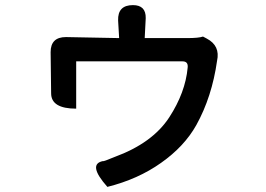

<svg xmlns="http://www.w3.org/2000/svg" viewBox="-20 -649 1040 751"><path d="M500 -629Q551 -629 550 -578L546 -500H712Q757 -500 774 -506L789 -498Q842 -470 829 -411Q809 -270 748 -160Q701 -76 610 -12Q520 52 400 82Q321 -7 383 -19Q383 -16 428 -35Q576 -89 642 -190Q705 -287 714 -384Q717 -409 694 -409H278V-224Q180 -224 180 -284L178 -445Q178 -504 238 -504L446 -500L442 -569Q440 -629 500 -629Z"/></svg>

Font: Swei Half Moon CJK SC
Style: Medium
Weight: 500
Version: Version 2.071